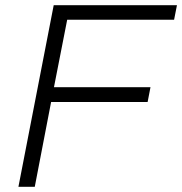

<svg xmlns="http://www.w3.org/2000/svg" viewBox="-20 -720 702 740"><path d="M51 0 187 -700H662L651 -644H239L188 -384H560L549 -327H177L114 0Z"/></svg>

Font: REM ExtraLight
Style: Italic
Weight: 250
Italic angle: -11°
Designer: Octavio Pardo
Foundry: Ashler Design
Version: Version 1.005;gftools[0.9.28]